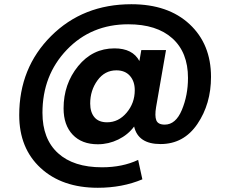

<svg xmlns="http://www.w3.org/2000/svg" viewBox="-20 -676 1091 909"><path d="M740 6Q634 6 615 -77Q586 -38 540 -15.5Q494 7 443 7Q367 7 324 -38.5Q281 -84 281 -163Q281 -278 349.5 -362.5Q418 -447 522 -447Q608 -447 640 -387L649 -439H766L719 -169Q712 -127 720 -106.5Q728 -86 760 -86Q812 -86 841 -155.5Q870 -225 870 -307Q870 -428 796 -494.5Q722 -561 587 -561Q412 -561 296.5 -440.5Q181 -320 181 -142Q181 -18 254.5 49Q328 116 463 116Q560 116 634 81L654 173Q559 213 443 213Q274 213 172.5 119.5Q71 26 71 -131Q71 -355 222 -505.5Q373 -656 602 -656Q776 -656 877.5 -561.5Q979 -467 979 -312Q979 -184 914.5 -89Q850 6 740 6ZM618 -249Q618 -291 595 -317Q572 -343 531 -343Q476 -343 441.5 -295.5Q407 -248 407 -186Q407 -145 427 -121Q447 -97 487 -97Q541 -97 579.5 -142.5Q618 -188 618 -249Z"/></svg>

Font: SVN-Poppins SemiBold
Style: Regular
Weight: 600
Designer: Ninad Kale (Devanagari), Jonny Pinhorn (Latin)
Foundry: Indian Type Foundry
Version: Version 3.002 2017